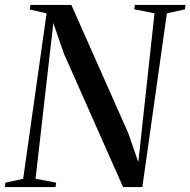

<svg xmlns="http://www.w3.org/2000/svg" viewBox="-40 -763 776 783"><path d="M-20 0 -18 -18 54.5 -34 150 -708.5 81 -724.5 84 -743H251L483.5 -219L524 -101.5L590 -708.5L507.5 -725L510 -743H716.5L714.5 -725L640.5 -708.5L540.5 0H462L220.5 -544.5L177.5 -669L105 -34L189 -18L186.5 0Z"/></svg>

Font: Merriweather 144pt
Style: Italic
Weight: 400
Italic angle: -7.8°
Version: Version 2.101